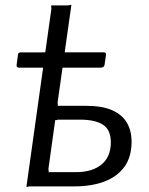

<svg xmlns="http://www.w3.org/2000/svg" viewBox="-20 -764 611 787"><path d="M88.5 0 190.4 -726.2Q191 -733.7 189.7 -737.8Q188.5 -742 192.2 -742H256.6Q264.1 -741.7 267.8 -743.7Q271.4 -745.7 272.4 -742L216.4 -346.1Q215.9 -339.6 217.1 -335Q218.3 -330.3 214.6 -330.3H331.6Q400.2 -330.3 441.1 -311.6Q482.1 -292.8 500.7 -260Q519.4 -227.1 519.4 -183.3Q519.4 -121.9 490.8 -81.4Q462.1 -40.9 409.2 -20.4Q356.4 0 283.8 0H104.3Q97.8 -0.3 93.7 1.7Q89.5 3.7 88.5 0ZM177 -58.4H290.8Q358.4 -58.4 396.4 -89.9Q434.3 -121.4 434.3 -180.3Q434.3 -232.3 401.7 -253Q369.1 -273.6 308.2 -273.6H222.4Q215.9 -273.8 211.7 -271.8Q207.6 -269.8 206.6 -273.6L178.8 -74.2Q178.3 -67.7 179.5 -63Q180.7 -58.4 177 -58.4ZM57.6 -486.7Q46.6 -486.7 48.2 -498.6L53.5 -539Q54.5 -549.3 64.4 -549.3L405.5 -549.5Q414.9 -549.5 414.6 -540L408.6 -498.6Q407.1 -486.7 392.2 -486.7Z"/></svg>

Font: Libre Franklin Thin
Style: Italic
Weight: 100
Italic angle: -8°
Designer: Pablo Impallari, Rodrigo Fuenzalida, Nhung Nguyen
Foundry: Impallari Type
Version: Version 3.000